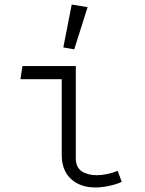

<svg xmlns="http://www.w3.org/2000/svg" viewBox="-20 -816 640 846"><path d="M252 -467H70L79 -525H314V-119.5Q314 -78.5 340.2 -61.2Q366.5 -44 406.5 -44Q428 -44 451.8 -49Q475.5 -54 498.5 -63L516.5 -15Q501.5 -6.5 466.5 1.8Q431.5 10 400 10Q333.5 10 292.8 -27.5Q252 -65 252 -133.5ZM296 -796 366 -784.5 307 -598.5 259 -607Z"/></svg>

Font: Fira Code Light Light
Style: Regular
Weight: 300
Monospace: yes
Version: Version 5.002